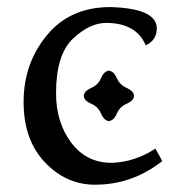

<svg xmlns="http://www.w3.org/2000/svg" viewBox="-20 -502 517 532"><path d="M243.7 9.8Q163.1 9.8 104.2 -52.5Q45.4 -114.7 45.4 -219.2Q45.4 -326.2 109.9 -404.3Q174.3 -482.4 285.6 -482.4Q411.6 -479 414.6 -425.3Q414.6 -390.1 383.8 -376.5Q357.4 -438.5 273.9 -438.5Q228 -438.5 181.6 -394.3Q135.3 -350.1 135.3 -243.7Q135.3 -163.1 177.2 -106.9Q219.2 -50.8 289.6 -50.8Q354.5 -53.2 410.6 -90.3L429.7 -55.7Q346.2 9.8 243.7 9.8ZM281.7 -166.5Q268.1 -168 260 -187.3Q252 -206.5 232.7 -214.6Q213.4 -222.7 211.9 -236.3Q213.4 -250 232.7 -258.3Q252 -266.6 260 -285.6Q268.1 -304.7 281.7 -306.2Q295.4 -304.7 303.7 -285.6Q312 -266.6 331.1 -258.3Q350.1 -250 351.6 -236.3Q350.1 -222.7 331.1 -214.6Q312 -206.5 303.7 -187.3Q295.4 -168 281.7 -166.5Z"/></svg>

Font: Almanac
Style: Regular
Weight: 400
Designer: Eden's Almanac
Version: Version 3.501;March 28, 2021;FontCreator 13.0.0.2683 64-bit